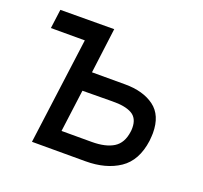

<svg xmlns="http://www.w3.org/2000/svg" viewBox="-94 -609 760 718"><g transform="rotate(20 286.0 -250.5)"><path d="M21 -424 31 -500 245 -501 222 -321H354Q426 -321 470 -288.5Q514 -256 514 -185Q514 -176 512 -154Q501 -72 447.5 -36Q394 0 313 0H100L156 -424ZM434 -162Q435 -167 435 -177Q435 -216 408 -231Q381 -246 330 -245L212 -244L190 -76H310Q365 -76 396.5 -95.5Q428 -115 434 -162Z"/></g></svg>

Font: Bellota Text
Style: Bold Italic
Weight: 700
Italic angle: -7.5°
Designer: Kemie Guaida
Foundry: Kemie Guaida
Version: Version 4.001